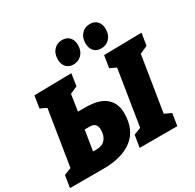

<svg xmlns="http://www.w3.org/2000/svg" viewBox="-213 -1164 1398 1379"><g transform="rotate(-30 486.5 -475.0)"><path d="M372 -447Q482 -447 537 -401.5Q592 -356 592 -272Q592 -136 505.5 -68Q419 0 264 0H-15L1 -100L60 -123L133 -580L81 -605L97 -705L406 -710L391 -610L330 -583L309 -447ZM988 -710 972 -610 908 -581 835 -126 891 -100 875 0H563L579 -100L638 -123L711 -581L659 -605L675 -705ZM288 -145Q337 -145 362 -174Q387 -203 387 -252Q387 -283 372.5 -297.5Q358 -312 327 -312H287L260 -145ZM371 -845Q371 -891 397.5 -920.5Q424 -950 467 -950Q505 -950 527 -926Q549 -902 549 -861Q549 -814 521.5 -785Q494 -756 452 -756Q414 -756 392.5 -780Q371 -804 371 -845ZM601 -845Q601 -891 627.5 -920.5Q654 -950 697 -950Q735 -950 757 -926Q779 -902 779 -861Q779 -814 751.5 -785Q724 -756 682 -756Q644 -756 622.5 -780Q601 -804 601 -845Z"/></g></svg>

Font: Bitter Pro Black
Style: Italic
Weight: 900
Italic angle: -9°
Designer: Sol Matas, and Bitter project Authors
Foundry: Sol Matas
Version: Version 1.010